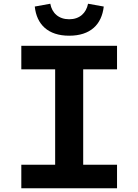

<svg xmlns="http://www.w3.org/2000/svg" viewBox="-20 -1007 740 1027"><path d="M166 -972C176 -876 237 -816 350 -816C464 -816 524 -876 535 -972L451 -987C441 -937 406 -904 350 -904C294 -904 258 -937 249 -987ZM94 -126V0H606V-126H425V-636H606V-762H94V-636H275V-126Z"/></svg>

Font: Kawkab Mono
Style: Bold
Weight: 700
Monospace: yes
Designer: Abdullah Arif
Foundry: Abdullah Arif
Version: Version 1.000;PS 000.500;hotconv 1.0.88;makeotf.lib2.5.64775